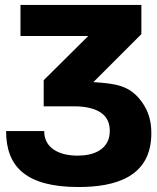

<svg xmlns="http://www.w3.org/2000/svg" viewBox="-20 -749 642 783"><path d="M300.3 13.7C445.8 13.7 597.2 -24.4 597.2 -205.6C597.2 -257.8 584.5 -297.4 557.6 -334.5C510.3 -399.4 455.1 -408.2 360.8 -414.1L556.6 -609.9V-729H63.5V-602.1H339.8L158.2 -421.9V-315.4H282.7C295.4 -315.4 307.1 -314.9 318.4 -313.5C393.6 -304.2 427.7 -271 427.7 -215.3C427.7 -206.1 426.8 -195.8 423.8 -185.5C410.2 -138.2 362.8 -114.3 296.4 -114.3C221.7 -114.3 160.2 -144.5 160.2 -214.4H4.9C4.9 -70.8 84 13.7 300.3 13.7Z"/></svg>

Font: Hack
Style: Bold
Weight: 700
Monospace: yes
Designer: Christopher Simpkins
Foundry: Christopher Simpkins
Version: Version 2.010